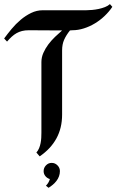

<svg xmlns="http://www.w3.org/2000/svg" viewBox="-23 -750 566 933"><path d="M522.9 -716.8Q507.3 -693.4 485.8 -672.9Q464.4 -652.3 438.7 -636.7Q413.1 -621.1 384.8 -612.1Q356.4 -603 328.1 -603L316.9 -602.1Q298.3 -578.6 288.6 -556.6Q278.8 -534.7 278.8 -504.9V-192.9Q278.8 -127.9 251.2 -77.4Q223.6 -26.9 169.9 9.8L153.8 -8.8Q162.1 -18.1 167 -30Q171.9 -42 174.3 -54.7Q176.8 -67.4 177.5 -80.3Q178.2 -93.3 178.2 -105V-448.2Q178.2 -471.2 187.7 -492.9Q197.3 -514.6 211.9 -534.2Q226.6 -553.7 244.4 -570.8Q262.2 -587.9 278.8 -602.1L117.2 -603Q98.6 -603 84.2 -599.4Q69.8 -595.7 57.6 -588.9Q45.4 -582 34.2 -571.8Q22.9 -561.5 11.2 -547.9L-2.9 -563Q13.2 -585 33.4 -609.4Q53.7 -633.8 77.4 -653.8Q101.1 -673.8 128.2 -687Q155.3 -700.2 185.1 -700.2H396Q408.7 -700.2 424.6 -701.7Q440.4 -703.1 456.5 -706.5Q472.7 -710 487.1 -715.6Q501.5 -721.2 511.2 -730ZM268.1 81.5Q268.1 94.7 263.7 106.7Q259.3 118.7 251.5 128.9Q243.7 139.2 233.6 147.7Q223.6 156.2 212.9 162.6L200.2 152.3Q206.5 146.5 211.9 137.5Q217.3 128.4 219.2 120.1Q206.1 116.2 197.5 105.7Q189 95.2 189 81.5Q189 65.4 200.4 53.5Q211.9 41.5 228 41.5Q244.6 41.5 256.3 53.5Q268.1 65.4 268.1 81.5Z"/></svg>

Font: Redressed
Style: Regular
Weight: 400
Designer: Astigmatic (AOETI)
Foundry: Astigmatic (AOETI)
Version: Version 1.001